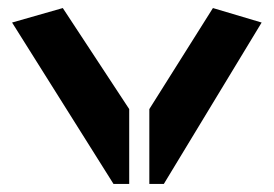

<svg xmlns="http://www.w3.org/2000/svg" viewBox="-20 -457 680 477"><path d="M136 -437 301 -186V0H262L10 -401ZM509 -437 351 -186V0H387L630 -401Z"/></svg>

Font: Wallpoet
Style: Regular
Weight: 400
Designer: Lars Berggren
Foundry: Lars Berggren
Version: Version 1.000